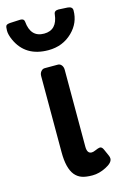

<svg xmlns="http://www.w3.org/2000/svg" viewBox="-138 -863 595 926"><g transform="rotate(-15 159.5 -399.5)"><path d="M206.5 -134.3Q206.5 -99.6 229.5 -99.6Q237.3 -99.6 247.1 -104Q266.1 -112.3 272.9 -112.3Q283.2 -112.3 289.6 -98.1L304.7 -64Q308.6 -55.7 308.6 -48.3Q308.6 -27.3 272.5 -9.3Q238.3 8.3 204.8 8.3Q171.4 8.3 151.4 1Q131.3 -6.3 117.2 -23.4Q88.9 -58.6 88.9 -137.7V-518.6Q88.9 -532.2 96.7 -541.5Q104.5 -550.8 115.2 -550.8H180.7Q191.9 -550.8 199.2 -541.5Q206.5 -532.2 206.5 -518.6ZM51.3 -806.6 62.5 -807.1Q80.6 -807.1 82 -792Q88.9 -712.4 156.2 -712.4Q221.2 -712.4 229.5 -789.6Q231 -807.1 252.4 -807.1L297.9 -804.7Q321.8 -802.7 321.8 -784.2Q321.8 -722.2 276.4 -677.7Q228 -629.9 155.8 -629.9Q41.5 -629.9 -1.5 -725.1Q-13.7 -752.4 -13.7 -772.2Q-13.7 -792 -9.3 -797.9Q-4.9 -803.7 12.2 -804.7Z"/></g></svg>

Font: Capriola
Style: Regular
Weight: 400
Designer: Viktoriya Grabowska
Foundry: Viktoriya Grabowska
Version: Version 1.007